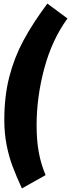

<svg xmlns="http://www.w3.org/2000/svg" viewBox="-20 -886 396 1070"><path d="M356 -783Q270 -665 227 -505.5Q184 -346 184 -187Q184 -104 196 -38Q208 28 234 90L102 164Q70 94 50 41Q30 -12 17 -77Q4 -142 4 -218Q4 -349 31.5 -456.5Q59 -564 110.5 -660Q162 -756 244 -866Z"/></svg>

Font: Fira Sans Extra Condensed Black
Style: Italic
Weight: 900
Width: 3
Italic angle: -8°
Designer: Carrois Corporate & Edenspiekermann AG
Foundry: Carrois Corporate GbR & Edenspiekermann AG
Version: Version 4.203